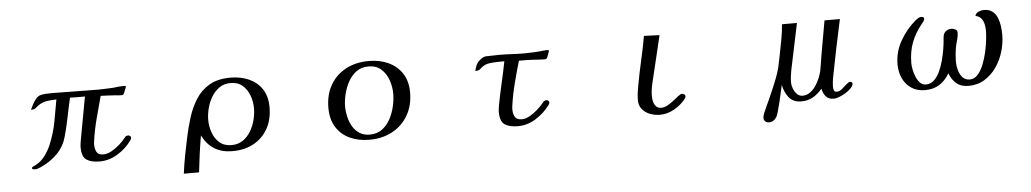

<svg xmlns="http://www.w3.org/2000/svg" viewBox="-37 -870 7075 1318"><g transform="rotate(-5 3500.0 -211.5)"><path d="M848 -157Q848 -150 845 -144.5Q842 -139 838 -134Q801 -83 742.5 -47.5Q684 -12 620 -12Q561 -12 529 -33.5Q497 -55 497 -119Q497 -133 499 -145.5Q501 -158 503 -171Q517 -245 530 -318.5Q543 -392 557 -465Q531 -465 505.5 -465Q480 -465 454 -466Q445 -427 437 -388.5Q429 -350 421 -311Q409 -254 392.5 -196.5Q376 -139 335 -94Q316 -74 293.5 -56.5Q271 -39 246 -25Q234 -18 211 -7.5Q188 3 174 3Q170 3 161 1.5Q152 0 152 -7Q152 -13 162 -17.5Q172 -22 176 -24Q216 -44 244 -82Q272 -120 288 -160Q318 -233 332.5 -309.5Q347 -386 360 -462Q330 -461 299.5 -457.5Q269 -454 243 -438Q227 -428 217 -418Q207 -408 185 -406L181 -408V-409Q187 -423 197.5 -442.5Q208 -462 222 -479Q236 -496 250 -500Q269 -506 293 -507Q317 -508 336 -508Q415 -508 494 -506Q573 -504 652 -504Q678 -504 704.5 -505.5Q731 -507 757 -508Q774 -510 791.5 -512Q809 -514 826 -514Q828 -514 835.5 -513.5Q843 -513 843 -508Q843 -507 838.5 -495Q834 -483 829 -471.5Q824 -460 823 -458Q817 -452 807 -452Q787 -452 767 -455Q742 -457 716.5 -458Q691 -459 665 -460Q644 -384 624 -308Q604 -232 593 -155Q592 -149 591.5 -142.5Q591 -136 591 -130Q591 -101 602.5 -79.5Q614 -58 648 -58Q676 -58 705.5 -74.5Q735 -91 761 -114Q787 -137 803 -158Q805 -160 808 -164Q811 -168 814 -169Q821 -173 830 -173Q835 -173 841.5 -168Q848 -163 848 -157Z M1706 -284Q1706 -329 1690.5 -371.5Q1675 -414 1643 -442Q1611 -470 1560 -470Q1515 -470 1482.5 -447Q1450 -424 1428.5 -388Q1407 -352 1396.5 -310.5Q1386 -269 1386 -231Q1386 -187 1401 -144Q1416 -101 1448 -73Q1480 -45 1531 -45Q1576 -45 1609 -67.5Q1642 -90 1663.5 -126Q1685 -162 1695.5 -203.5Q1706 -245 1706 -284ZM1813 -282Q1813 -197 1778 -134.5Q1743 -72 1680.5 -37.5Q1618 -3 1533 -3Q1390 -3 1327 -129Q1316 -67 1307.5 -4Q1299 59 1292 122H1187Q1195 60 1206.5 -0.5Q1218 -61 1231 -122Q1246 -193 1267.5 -261Q1289 -329 1325 -385Q1361 -441 1418.5 -474Q1476 -507 1563 -507Q1633 -507 1689.5 -482Q1746 -457 1779.5 -407Q1813 -357 1813 -282Z M2667 -300Q2667 -347 2651 -393.5Q2635 -440 2601 -470.5Q2567 -501 2513 -501Q2465 -501 2430.5 -476Q2396 -451 2374 -411Q2352 -371 2341 -326Q2330 -281 2330 -241Q2330 -206 2338.5 -169.5Q2347 -133 2365 -102.5Q2383 -72 2412 -53Q2441 -34 2482 -34Q2532 -34 2567 -59.5Q2602 -85 2624 -126Q2646 -167 2656.5 -213Q2667 -259 2667 -300ZM2783 -299Q2783 -209 2744 -141.5Q2705 -74 2636 -36.5Q2567 1 2477 1Q2401 1 2342 -26.5Q2283 -54 2249 -108Q2215 -162 2215 -241Q2215 -332 2253.5 -398.5Q2292 -465 2360.5 -501.5Q2429 -538 2519 -538Q2593 -538 2652.5 -511Q2712 -484 2747.5 -430.5Q2783 -377 2783 -299Z M3758 -500Q3757 -497 3752.5 -485Q3748 -473 3744 -462Q3740 -451 3739 -450Q3732 -444 3722 -444Q3703 -444 3684.5 -445.5Q3666 -447 3647 -448Q3622 -450 3597 -450Q3572 -450 3546 -450Q3524 -375 3504.5 -299Q3485 -223 3474 -146Q3473 -140 3472.5 -133.5Q3472 -127 3472 -121Q3472 -90 3484.5 -69Q3497 -48 3531 -48Q3559 -48 3588 -65Q3617 -82 3643 -105.5Q3669 -129 3685 -149Q3689 -156 3693 -158Q3701 -164 3711 -164Q3717 -164 3723 -159Q3729 -154 3729 -148Q3729 -141 3726 -135.5Q3723 -130 3719 -125Q3681 -75 3623.5 -39Q3566 -3 3501 -3Q3442 -3 3410 -24.5Q3378 -46 3378 -110Q3378 -124 3380 -136.5Q3382 -149 3384 -162Q3398 -236 3415 -309Q3432 -382 3446 -455Q3427 -455 3400 -454.5Q3373 -454 3347.5 -451Q3322 -448 3305 -438Q3287 -428 3278 -417.5Q3269 -407 3245 -406L3242 -409Q3247 -422 3250.5 -435Q3254 -448 3262 -459Q3271 -473 3290.5 -486.5Q3310 -500 3326 -500Q3348 -500 3369.5 -501Q3391 -502 3413 -502Q3457 -502 3500 -499.5Q3543 -497 3586 -497Q3621 -497 3656.5 -499Q3692 -501 3726 -505Q3731 -505 3735 -505.5Q3739 -506 3743 -506Q3747 -506 3752 -505Q3757 -504 3758 -500Z M4664 -108Q4664 -100 4660 -94.5Q4656 -89 4651 -83Q4620 -46 4574 -21Q4528 4 4479 4Q4445 4 4412 -8Q4379 -20 4357.5 -45.5Q4336 -71 4336 -109Q4336 -135 4339.5 -161Q4343 -187 4348 -212Q4363 -295 4382 -378Q4401 -461 4416 -545L4523 -541Q4509 -481 4494.5 -421.5Q4480 -362 4466 -303Q4456 -259 4445 -215Q4434 -171 4434 -125Q4434 -108 4439 -89Q4444 -70 4456.5 -56.5Q4469 -43 4490 -43Q4513 -43 4535.5 -55.5Q4558 -68 4578.5 -84.5Q4599 -101 4615.5 -113.5Q4632 -126 4642 -126Q4650 -126 4657 -121Q4664 -116 4664 -108Z M5814 -97Q5814 -81 5798.5 -64Q5783 -47 5760 -33Q5737 -19 5714.5 -10.5Q5692 -2 5677 -2Q5641 -2 5622.5 -24Q5604 -46 5598 -78Q5570 -44 5535 -23.5Q5500 -3 5454 -3Q5397 -3 5368 -40Q5339 -77 5329 -127Q5326 -113 5319 -81.5Q5312 -50 5303.5 -14Q5295 22 5286.5 51Q5278 80 5272 90Q5252 121 5219 121Q5205 121 5194.5 112Q5184 103 5184 88Q5184 75 5193 53Q5202 31 5212.5 8.5Q5223 -14 5229 -27Q5249 -72 5269 -118.5Q5289 -165 5305 -212Q5315 -241 5320.5 -271.5Q5326 -302 5333 -333Q5343 -385 5353 -437Q5363 -489 5367 -542H5470Q5454 -462 5436.5 -382Q5419 -302 5403 -222Q5399 -201 5396.5 -180Q5394 -159 5394 -137Q5394 -118 5402.5 -95.5Q5411 -73 5427 -57Q5443 -41 5465 -41Q5493 -41 5516 -57Q5539 -73 5556 -98Q5573 -123 5584.5 -151Q5596 -179 5601 -202Q5606 -227 5609.5 -251.5Q5613 -276 5617 -300L5660 -543H5766Q5744 -442 5723 -341Q5702 -240 5683 -139Q5681 -125 5679.5 -111Q5678 -97 5678 -83Q5678 -70 5682 -59Q5686 -48 5702 -48Q5720 -48 5738 -63Q5756 -78 5772 -93Q5788 -108 5798 -108Q5801 -108 5807.5 -105Q5814 -102 5814 -97Z M6867 -338Q6867 -282 6850 -224Q6833 -166 6799.5 -117.5Q6766 -69 6717.5 -39Q6669 -9 6606 -9Q6555 -9 6524 -35Q6493 -61 6475 -107Q6447 -58 6405.5 -32Q6364 -6 6306 -6Q6251 -6 6212 -32.5Q6173 -59 6153 -102.5Q6133 -146 6133 -198Q6133 -284 6176 -359.5Q6219 -435 6283 -489Q6293 -497 6302.5 -503Q6312 -509 6325 -509Q6330 -509 6336.5 -505.5Q6343 -502 6343 -497Q6343 -487 6337 -479Q6331 -471 6325 -463Q6276 -404 6252 -340Q6228 -276 6228 -198Q6228 -180 6233 -154Q6238 -128 6248.5 -103Q6259 -78 6275.5 -61Q6292 -44 6316 -44Q6348 -44 6371 -65.5Q6394 -87 6410.5 -121.5Q6427 -156 6437.5 -195.5Q6448 -235 6454 -270.5Q6460 -306 6462 -330Q6463 -339 6463.5 -349Q6464 -359 6466 -368Q6471 -388 6486.5 -399Q6502 -410 6522 -410Q6534 -410 6548.5 -403Q6563 -396 6563 -381Q6563 -356 6555.5 -331.5Q6548 -307 6543 -282Q6534 -231 6534 -178Q6534 -153 6542 -123.5Q6550 -94 6568.5 -73Q6587 -52 6618 -52Q6650 -52 6673 -77.5Q6696 -103 6712.5 -143.5Q6729 -184 6739 -228.5Q6749 -273 6753.5 -313Q6758 -353 6758 -376Q6758 -398 6753 -421Q6748 -444 6734.5 -461Q6721 -478 6695 -483Q6699 -502 6718.5 -510.5Q6738 -519 6754 -519Q6791 -519 6813.5 -502Q6836 -485 6847.5 -457Q6859 -429 6863 -398Q6867 -367 6867 -338Z"/></g></svg>

Font: Kaisei Tokumin Medium
Style: Regular
Weight: 500
Designer: Font-Kai, 金井和夫
Foundry: KAZUO KANAI
Version: Version 5.003